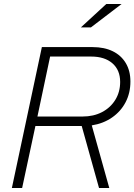

<svg xmlns="http://www.w3.org/2000/svg" viewBox="-20 -934 668 954"><path d="M39 0 188 -700H440Q498 -700 540 -679.5Q582 -659 605 -620.5Q628 -582 628 -529Q628 -472 604 -426Q580 -380 536.5 -350Q493 -320 436 -311L523 0H472L386 -308H156L90 0ZM166 -355H390Q445 -355 487 -377Q529 -399 553 -438Q577 -477 577 -527Q577 -586 538.5 -619.5Q500 -653 433 -653H229ZM382 -798 508 -914H584L432 -798Z"/></svg>

Font: Red Hat Text VF
Style: Italic
Weight: 300
Italic angle: -12°
Designer: Pentagram, MCKL
Foundry: Pentagram, MCKL
Version: Version 1.023